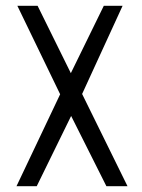

<svg xmlns="http://www.w3.org/2000/svg" viewBox="-20 -644 490 664"><path d="M37 0 188 -318 40 -624H110L225 -391L339 -624H404L264 -319L421 0H348L226 -243L107 0Z"/></svg>

Font: Inconsolata SemiCondensed
Style: Regular
Weight: 400
Width: 4
Monospace: yes
Designer: Raph Levien, Cyreal, Brenton Simpson
Foundry: Raph Levien, Cyreal, Google
Version: Version 3.001; ttfautohint (v1.8.2.53-6de2)